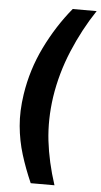

<svg xmlns="http://www.w3.org/2000/svg" viewBox="-59 -769 505 958"><g transform="rotate(5 193.0 -290.0)"><path d="M132.5 152Q101.5 81.5 80.5 13.5Q59.5 -54.5 52.8 -127.8Q46 -201 59 -287Q78 -412 133.2 -525.2Q188.5 -638.5 265.5 -732H385.5Q320 -634 272.2 -519.8Q224.5 -405.5 206.5 -286Q190 -172 202.2 -66.8Q214.5 38.5 251.5 152Z"/></g></svg>

Font: Public Sans Thin ExtraBold
Style: Italic
Weight: 800
Italic angle: -8°
Version: Version 2.001